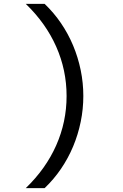

<svg xmlns="http://www.w3.org/2000/svg" viewBox="-20 -810 640 1000"><path d="M212.2 170Q260 124.6 297.6 69.4Q335.2 14.2 360.9 -47.3Q386.6 -108.8 400.3 -175.4Q414 -242 414 -310Q414 -378 400.3 -444.6Q386.6 -511.2 360.9 -572.7Q335.2 -634.2 297.6 -689.4Q260 -744.6 212.2 -790H114Q218.6 -689.2 272.7 -567.1Q326.8 -445 326.8 -310Q326.8 -175 272.7 -52.9Q218.6 69.2 114 170Z"/></svg>

Font: CommitMonoV143 ExtLt
Style: Regular
Weight: 200
Monospace: yes
Designer: Eigil Nikolajsen
Foundry: Eigil Nikolajsen
Version: Version 1.143